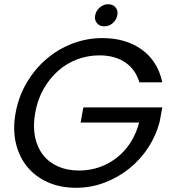

<svg xmlns="http://www.w3.org/2000/svg" viewBox="-20 -886 818 912"><path d="M54 -349Q68 -427 106.5 -492.5Q145 -558 200.5 -605.5Q256 -653 324 -679Q392 -705 466 -705Q578 -705 653.5 -650.5Q729 -596 751 -495H642Q624 -556 575 -589.5Q526 -623 452 -623Q397 -623 346.5 -604Q296 -585 255.5 -549Q215 -513 186.5 -462.5Q158 -412 147 -349Q136 -286 146.5 -235.5Q157 -185 185 -149.5Q213 -114 256.5 -95Q300 -76 355 -76Q407 -76 452.5 -92Q498 -108 535.5 -137.5Q573 -167 600 -209Q627 -251 641 -304H363L376 -376H751L738 -306Q721 -241 683.5 -184Q646 -127 593.5 -85Q541 -43 476.5 -18.5Q412 6 341 6Q267 6 208 -20Q149 -46 110 -93Q71 -140 55.5 -205.5Q40 -271 54 -349ZM476 -761Q453 -761 440.5 -776Q428 -791 432 -813Q436 -835 454 -850.5Q472 -866 494 -866Q516 -866 529 -850.5Q542 -835 537 -813Q533 -791 515.5 -776Q498 -761 476 -761Z"/></svg>

Font: SVN-Poppins
Style: Italic
Weight: 400
Italic angle: -10°
Designer: Ninad Kale (Devanagari), Jonny Pinhorn (Latin)
Foundry: Indian Type Foundry
Version: Version 3.002 2017; ttfautohint (v1.8.3)